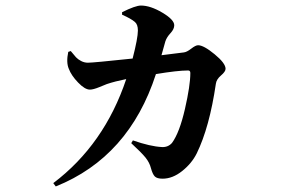

<svg xmlns="http://www.w3.org/2000/svg" viewBox="-20 -611 1040 692"><path d="M420 -558V-567Q468 -591 488 -591Q522 -591 565 -565.5Q608 -540 608 -520Q608 -506 594.5 -491.5Q581 -477 576 -462Q574 -455 569 -437Q564 -419 562 -412Q578 -414 606 -417.5Q634 -421 642 -422Q653 -423 669 -435.5Q685 -448 694 -448Q714 -448 753.5 -415.5Q793 -383 793 -363Q793 -353 776.5 -339Q760 -325 758 -309Q735 -152 689 -58Q671 -22 636.5 5.5Q602 33 566 33Q546 33 538 25Q530 17 524 -5Q519 -25 504.5 -43Q490 -61 453 -95L459 -105Q522 -83 564 -81Q586 -80 600 -96Q627 -133 646.5 -218Q666 -303 666 -348Q666 -357 658 -357Q620 -357 542 -344Q445 -45 181 61L172 49Q356 -90 435 -326Q395 -318 365 -308Q360 -306 338 -297Q316 -288 304 -288Q286 -288 261.5 -313.5Q237 -339 228 -363Q218 -386 226 -424L235 -427Q247 -412 254 -404.5Q261 -397 272.5 -391Q284 -385 297 -385Q316 -385 458 -400Q477 -474 477 -501Q477 -523 466 -532Q452 -544 420 -558Z"/></svg>

Font: Swei Spring CJKtc
Style: Bold
Weight: 700
Version: Version 1.021